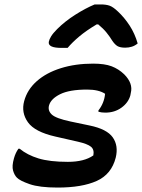

<svg xmlns="http://www.w3.org/2000/svg" viewBox="-20 -835 641 866"><path d="M400 -548Q452 -548 483.5 -536Q515 -524 540 -500Q581 -459 570 -416L568 -405Q559 -372 528 -349.5Q497 -327 455 -327Q437 -327 424 -331V-337Q450 -370 454 -412Q425 -431 373 -431Q293 -431 251 -410Q209 -389 201 -359Q195 -336 213.5 -318.5Q232 -301 298 -287L384 -269Q462 -253 488.5 -215.5Q515 -178 502 -124Q483 -49 416.5 -19Q350 11 240 11Q158 11 113.5 -4.5Q69 -20 56 -34Q45 -45 39 -65.5Q33 -86 43 -121Q50 -146 63 -164H69Q103 -136 153.5 -120.5Q204 -105 286 -105Q360 -105 401 -134Q406 -160 390.5 -173Q375 -186 331 -196L230 -219Q137 -240 106 -283.5Q75 -327 89 -379Q103 -431 146 -469Q189 -507 254.5 -527.5Q320 -548 400 -548ZM407 -815H435Q458 -815 474 -809.5Q490 -804 512 -783Q541 -756 564.5 -720Q588 -684 601 -639Q589 -629 575 -624.5Q561 -620 545 -620Q522 -620 510 -627Q498 -634 486 -652Q475 -670 460.5 -688Q446 -706 423 -725H416Q369 -697 337.5 -670.5Q306 -644 285 -619H257Q196 -619 200 -646Q202 -657 210.5 -671Q219 -685 238 -704Q273 -739 319.5 -768.5Q366 -798 407 -815Z"/></svg>

Font: Recursive Mn Csl St SmB
Style: Italic
Weight: 600
Italic angle: -15°
Monospace: yes
Version: Version 1.079;hotconv 1.0.112;makeotfexe 2.5.65598; ttfautoh